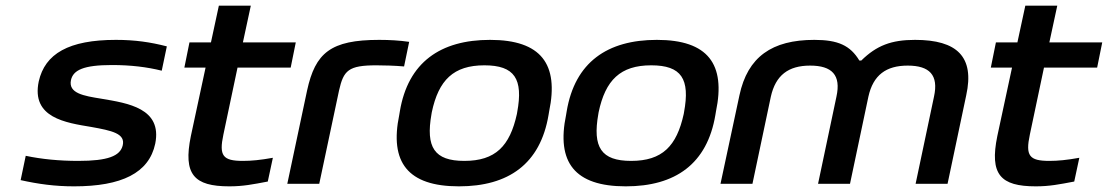

<svg xmlns="http://www.w3.org/2000/svg" viewBox="-20 -650 3918 679"><path d="M303 -201C375 -188 424 -178 414 -136C405 -98 361 -81 257 -81C190 -81 128 -87 71 -99L53 -13C116 1 174 9 242 9C410 9 507 -38 529 -142C554 -267 433 -285 338 -301C276 -311 221 -320 231 -367C239 -402 275 -420 376 -420C442 -420 500 -413 552 -400L570 -486C512 -501 457 -509 390 -509C223 -509 139 -460 117 -362C90 -233 213 -216 303 -201Z M839 -81C768 -81 754 -99 770 -174L820 -411H1008L1026 -500H839L867 -630H754L726 -500H650L632 -411H707L655 -169C627 -33 666 9 791 9C840 9 874 2 927 -8L945 -92C901 -84 869 -81 839 -81Z M1311 -419C1335 -419 1376 -418 1409 -415L1427 -502C1393 -507 1357 -509 1321 -509C1149 -509 1095 -463 1066 -330L996 0H1109L1179 -330C1195 -401 1212 -419 1311 -419Z M1394 -256 1392 -244C1357 -76 1422 9 1603 9C1778 9 1891 -70 1920 -244L1922 -256C1957 -423 1894 -509 1713 -509C1538 -509 1423 -430 1394 -256ZM1506 -247 1507 -253C1531 -367 1584 -419 1693 -419C1800 -419 1831 -371 1809 -253L1808 -247C1783 -133 1732 -81 1622 -81C1516 -81 1485 -129 1506 -247Z M1984 -256 1982 -244C1947 -76 2012 9 2193 9C2368 9 2481 -70 2510 -244L2512 -256C2547 -423 2484 -509 2303 -509C2128 -509 2013 -430 1984 -256ZM2096 -247 2097 -253C2121 -367 2174 -419 2283 -419C2390 -419 2421 -371 2399 -253L2398 -247C2373 -133 2322 -81 2212 -81C2106 -81 2075 -129 2096 -247Z M2595 -313 2528 0H2641L2706 -308C2723 -384 2768 -418 2845 -418C2922 -418 2955 -385 2938 -308L2873 0H2986L3051 -308C3068 -385 3114 -418 3190 -418C3267 -418 3300 -385 3283 -308L3218 0H3331L3397 -313C3427 -449 3365 -509 3216 -509C3132 -509 3080 -489 3026 -436H3019C2987 -489 2944 -509 2860 -509C2710 -509 2624 -449 2595 -313Z M3691 -81C3620 -81 3606 -99 3622 -174L3672 -411H3860L3878 -500H3691L3719 -630H3606L3578 -500H3502L3484 -411H3559L3507 -169C3479 -33 3518 9 3643 9C3692 9 3726 2 3779 -8L3797 -92C3753 -84 3721 -81 3691 -81Z"/></svg>

Font: LT Wave Medium
Style: Italic
Weight: 500
Designer: Daniel Lyons
Version: Version 2.5 (Glyphs App)